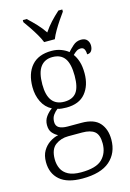

<svg xmlns="http://www.w3.org/2000/svg" viewBox="-146 -836 777 1146"><g transform="rotate(-15 242.0 -263.0)"><path d="M216 240Q123 240 76.5 199.5Q30 159 30 89Q30 48 46.5 20Q63 -8 88.5 -25Q114 -42 142 -48Q123 -57 108 -74.5Q93 -92 93 -123Q93 -152 109 -174.5Q125 -197 147 -212Q108 -232 88 -273Q68 -314 68 -364Q68 -448 110 -496Q152 -544 233 -544Q266 -544 293 -533.5Q320 -523 336 -509Q349 -524 370.5 -543.5Q392 -563 421 -563Q446 -563 458 -548.5Q470 -534 470 -514Q470 -495 461.5 -482Q453 -469 434 -469Q434 -489 427.5 -501Q421 -513 406 -513Q391 -513 380 -506Q369 -499 356 -486Q371 -466 380.5 -436.5Q390 -407 390 -364Q390 -289 351 -241.5Q312 -194 233 -194Q222 -194 204.5 -195.5Q187 -197 179 -201Q163 -189 151 -172Q139 -155 139 -130Q139 -105 157.5 -94Q176 -83 211 -83H296Q373 -83 407.5 -44Q442 -5 442 59Q442 142 386 191Q330 240 216 240ZM230 -231Q281 -231 305 -262.5Q329 -294 329 -365Q329 -439 304.5 -473Q280 -507 229 -507Q181 -507 155 -472.5Q129 -438 129 -364Q129 -231 230 -231ZM218 202Q311 202 348.5 165Q386 128 386 68Q386 15 361 -5.5Q336 -26 284 -26H198Q153 -26 119 -1Q85 24 85 86Q85 118 97.5 144.5Q110 171 139 186.5Q168 202 218 202ZM205 -606Q196 -629 180.5 -655.5Q165 -682 147.5 -708Q130 -734 116 -753V-766H140Q169 -739 193 -713.5Q217 -688 238 -657Q259 -688 282.5 -713.5Q306 -739 336 -766H360V-753Q346 -734 328.5 -708Q311 -682 295.5 -655.5Q280 -629 271 -606Z"/></g></svg>

Font: Noto Serif SemiCondensed Light
Style: Regular
Weight: 300
Width: 4
Designer: Monotype Design Team
Foundry: Monotype Imaging Inc.
Version: Version 2.013